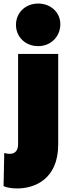

<svg xmlns="http://www.w3.org/2000/svg" viewBox="-44 -851 398 1082"><path d="M-20 11 -24 198C-6 206 22 211 53 211C151 211 284 159 284 -37V-547H58V-39C58 -5 43 16 11 16C2 16 -8 15 -20 11ZM171 -591C242 -591 296 -644 296 -715C296 -781 242 -831 171 -831C100 -831 46 -780 46 -711C46 -642 100 -591 171 -591Z"/></svg>

Font: Chess Sans Black
Style: Regular
Weight: 900
Designer: Wolf Bōese
Foundry: Wolf Bōese
Version: Version 7.223;Glyphs 3.3 (3306)